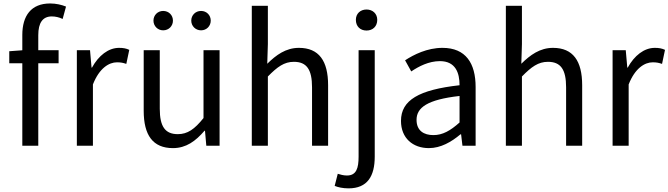

<svg xmlns="http://www.w3.org/2000/svg" viewBox="-20 -829 3802 1092"><path d="M106.9 0H197.7V-628.9C197.7 -699.4 222.9 -735.6 274.7 -735.6C294.3 -735.6 315.9 -731 336.3 -721.2L355.5 -791.6C330.5 -801.8 298.7 -809.3 265.2 -809.3C157.2 -809.3 106.9 -739.7 106.9 -630ZM32.7 -469H313.3V-543.4H111.2L32.7 -537.6Z M417.1 0H508.5V-348.8C544.8 -441.5 600.1 -474.6 645.2 -474.6C667.7 -474.6 679.8 -471.8 698.4 -465.6L715.2 -545.4C698 -553.6 681.4 -556.8 657.2 -556.8C596.5 -556.8 540.8 -513.1 503.1 -444.4H500.7L492 -543.4H417.1Z M963.7 13.4C1038.3 13.4 1092.5 -26.3 1143.1 -85.3H1145.9L1153.4 0H1228.9V-543.4H1137.5V-157.6C1086.2 -93.6 1046.5 -66 991.3 -66C919.4 -66 888.7 -109.2 888.7 -210.3V-543.4H797.3V-199.3C797.3 -60.4 849.1 13.4 963.7 13.4ZM907.9 -656.5C940.2 -656.5 963.6 -681.1 963.6 -711.7C963.6 -742.6 940.2 -766.8 907.9 -766.8C876.8 -766.8 852.8 -742.6 852.8 -711.7C852.8 -681.1 876.8 -656.5 907.9 -656.5ZM1123.5 -656.5C1155.2 -656.5 1178.6 -681.1 1178.6 -711.7C1178.6 -742.6 1155.2 -766.8 1123.5 -766.8C1091.8 -766.8 1067.8 -742.6 1067.8 -711.7C1067.8 -681.1 1091.8 -656.5 1123.5 -656.5Z M1412.1 0H1503.5V-394C1557.6 -449 1596.3 -477.4 1651.5 -477.4C1724 -477.4 1754.7 -434 1754.7 -332.4V0H1846.1V-344.1C1846.1 -482.4 1794.3 -556.8 1680.1 -556.8C1605.5 -556.8 1550.2 -515.9 1500 -466.4L1503.5 -578.3V-796H1412.1Z M1962.3 242.3C2069.8 242.3 2111.3 172.8 2111.3 62V-543.4H2019.5V61.9C2019.5 127.6 2007 169.2 1953 169.2C1933.7 169.2 1914.8 163.8 1901 159.4L1883.5 228.2C1902 236 1929.8 242.3 1962.3 242.3ZM2064.6 -655.3C2099.8 -655.3 2125.6 -678.5 2125.6 -716.2C2125.6 -751.1 2099.8 -774.9 2064.6 -774.9C2029.2 -774.9 2004 -751.1 2004 -716.2C2004 -678.5 2029.2 -655.3 2064.6 -655.3Z M2419.2 13.4C2486.5 13.4 2547.4 -21.7 2598.7 -64.9H2602.5L2610.2 0H2685.1V-334C2685.1 -468.7 2629.5 -556.8 2496.5 -556.8C2409.4 -556.8 2333.2 -518.2 2283.9 -486L2319 -422.7C2362 -451.7 2418.8 -481.3 2482 -481.3C2571.2 -481.3 2593.9 -414 2593.7 -344.2C2362.5 -318.4 2260.6 -259.5 2260.6 -141.3C2260.6 -43.3 2328.2 13.4 2419.2 13.4ZM2444.8 -60.6C2391.4 -60.6 2349.1 -85.1 2349.1 -147.4C2349.1 -217.3 2410.7 -262.5 2593.7 -283.2V-132.4C2541.4 -85.5 2497.3 -60.6 2444.8 -60.6Z M2857.1 0H2948.5V-394C3002.6 -449 3041.3 -477.4 3096.5 -477.4C3169 -477.4 3199.7 -434 3199.7 -332.4V0H3291.1V-344.1C3291.1 -482.4 3239.3 -556.8 3125.1 -556.8C3050.5 -556.8 2995.2 -515.9 2945 -466.4L2948.5 -578.3V-796H2857.1Z M3464.1 0H3555.5V-348.8C3591.8 -441.5 3647.1 -474.6 3692.2 -474.6C3714.7 -474.6 3726.8 -471.8 3745.4 -465.6L3762.2 -545.4C3745 -553.6 3728.4 -556.8 3704.2 -556.8C3643.5 -556.8 3587.8 -513.1 3550.1 -444.4H3547.7L3539 -543.4H3464.1Z"/></svg>

Font: Source Han Sans JP VF
Style: Regular
Weight: 250
Designer: Ryoko NISHIZUKA 西塚涼子 (kana, bopomofo & ideographs); Paul D. Hunt (Latin, Greek & Cyrillic); Sandoll Communications 산돌커뮤니
Foundry: Adobe
Version: Version 2.004;hotconv 1.0.118;makeotfexe 2.5.65603